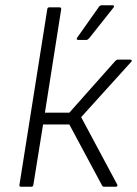

<svg xmlns="http://www.w3.org/2000/svg" viewBox="-20 -711 522 731"><path d="M476 -484Q480 -484 481.5 -481Q483 -478 479 -475L289 -265L426 -9Q428 -6 426.5 -3Q425 0 421 0H377Q371 0 369 -4L244 -237H144L107 -7Q106 0 99 0H60Q53 0 54 -7L160 -676Q161 -683 167 -683H206Q214 -683 213 -676L151 -282H244L419 -479Q424 -484 429 -484ZM278 -559Q274 -559 272.5 -561.5Q271 -564 274 -568L356 -684Q360 -691 368 -691H408Q413 -691 414 -688Q415 -685 412 -682L320 -566Q314 -559 309 -559Z"/></svg>

Font: Sofia Sans Light
Style: Italic
Weight: 300
Italic angle: -9°
Version: Version 4.100-B